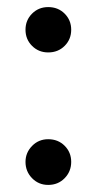

<svg xmlns="http://www.w3.org/2000/svg" viewBox="-20 -510 274 542"><path d="M116 -490Q144 -490 162.5 -471.5Q181 -453 181 -426Q181 -399 162.5 -380.5Q144 -362 116 -362Q89 -362 70.5 -380.5Q52 -399 52 -426Q52 -453 70.5 -471.5Q89 -490 116 -490ZM116 -117Q144 -117 162.5 -98.5Q181 -80 181 -53Q181 -26 162.5 -7Q144 12 116 12Q89 12 70.5 -7Q52 -26 52 -53Q52 -79 70.5 -98Q89 -117 116 -117Z"/></svg>

Font: Sedus Text
Style: Regular
Weight: 400
Designer: TypeMates
Foundry: TypeMates, Runge Thomsen GbR
Version: Version 4.202;PS 004.202;hotconv 1.0.88;makeotf.lib2.5.64775